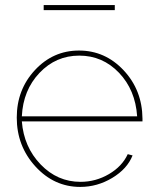

<svg xmlns="http://www.w3.org/2000/svg" viewBox="-20 -726 616 756"><path d="M152 -686V-706H432V-686ZM296 10Q193 10 119.5 -70.5Q46 -151 46 -263Q46 -373 117.5 -450Q189 -527 291 -527Q394 -527 467 -449Q540 -371 541 -259V-248H66Q74 -147 140 -78.5Q206 -10 297 -10Q357 -10 409 -40.5Q461 -71 483 -119L502 -114Q481 -61 422 -25.5Q363 10 296 10ZM66 -268H520Q513 -372 448.5 -439.5Q384 -507 292 -507Q200 -507 135.5 -439Q71 -371 66 -268Z"/></svg>

Font: Raleway-v4020 Thin
Style: Regular
Weight: 250
Designer: Matt McInerney, Pablo Impallari, Rodrigo Fuenzalida
Foundry: Matt McInerney, Pablo Impallari, Rodrigo Fuenzalida
Version: Version 4.020;PS 004.020;hotconv 1.0.88;makeotf.lib2.5.64775